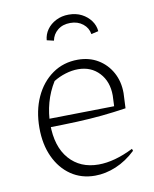

<svg xmlns="http://www.w3.org/2000/svg" viewBox="-79 -746 654 814"><g transform="rotate(-10 247.5 -339.0)"><path d="M265 7Q206 7 161.5 -23.5Q117 -54 92 -108Q67 -162 67 -233Q67 -307 93.5 -365Q120 -423 167.5 -456.5Q215 -490 277 -490Q326 -490 363.5 -467.5Q401 -445 422.5 -406Q444 -367 444 -317L441 -252Q388 -244 337.5 -239Q287 -234 228.5 -231.5Q170 -229 94 -228V-264L395 -269L397 -315Q397 -375 362 -412.5Q327 -450 271 -450Q245 -450 217 -441.5Q189 -433 165 -418Q140 -378 127.5 -332.5Q115 -287 115 -241Q115 -144 162 -90.5Q209 -37 288 -37Q356 -37 438 -78L441 -69Q401 -31 355.5 -12Q310 7 265 7ZM272 -685Q304 -685 328 -672.5Q352 -660 367 -639.5Q382 -619 384 -594L353 -587Q349 -614 327 -631.5Q305 -649 273 -649Q240 -649 218.5 -631.5Q197 -614 192 -587L162 -594Q164 -619 178.5 -639.5Q193 -660 217.5 -672.5Q242 -685 272 -685Z"/></g></svg>

Font: Piazzolla Thin Thin
Style: Regular
Weight: 250
Version: Version 2.005